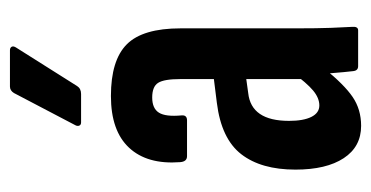

<svg xmlns="http://www.w3.org/2000/svg" viewBox="-200 -540 746 386"><g transform="rotate(-90 173.0 -347.0)"><path d="M233 0Q224 0 223 -10Q221 -27 219 -52.5Q217 -78 216 -98L207 -110V-358Q207 -390 199.5 -402Q192 -414 170 -414Q148 -414 139.5 -400.5Q131 -387 134 -355Q135 -344 124 -344H52Q41 -344 40 -358Q35 -424 69 -460.5Q103 -497 173 -497Q245 -497 277 -465Q309 -433 309 -357V-125Q309 -82 310 -55Q311 -28 312 -12Q313 0 305 0ZM113 6Q71 6 48 -29Q25 -64 25 -126Q25 -195 56 -235Q87 -275 159 -284L215 -291V-226L179 -221Q151 -218 137 -197.5Q123 -177 123 -139Q123 -110 131 -94Q139 -78 154 -78Q169 -78 184 -90.5Q199 -103 221 -133L229 -69Q196 -28 171 -11Q146 6 113 6ZM120 -557Q115 -557 113.5 -560.5Q112 -564 114 -568L179 -692Q184 -700 192 -700H265Q270 -700 272 -696.5Q274 -693 270 -687L193 -565Q188 -557 177 -557Z"/></g></svg>

Font: Sofia Sans Extra Condensed
Style: Bold
Weight: 700
Designer: Botio Nikoltchev, Ani Petrova
Foundry: lettersoup
Version: Version 4.101